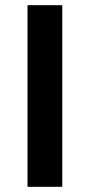

<svg xmlns="http://www.w3.org/2000/svg" viewBox="-20 -720 346 740"><path d="M86 -700H220V0H86Z"/></svg>

Font: Gontserrat Medium
Style: Regular
Weight: 500
Designer: Julieta Ulanovsky
Foundry: Julieta Ulanovsky
Version: Version 6.001